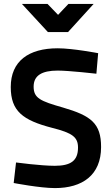

<svg xmlns="http://www.w3.org/2000/svg" viewBox="-20 -951 571 982"><path d="M482 -679C482 -679 352 -704 275 -704C126 -704 35 -638 35 -506C35 -382 97 -336 247 -297C350 -271 379 -250 379 -196C379 -129 342 -103 260 -103C189 -103 62 -120 62 -120L50 -15C50 -15 185 11 261 11C401 11 497 -55 497 -199C497 -320 446 -359 302 -401C186 -434 152 -449 152 -508C152 -564 193 -590 275 -590C333 -590 473 -574 473 -574ZM459 -931H330L277 -875L223 -931H92L225 -787H328Z"/></svg>

Font: TitilliumText22L
Style: 800 wt
Weight: 800
Designer: Campivisivi
Foundry: Campivisivi
Version: 1.000